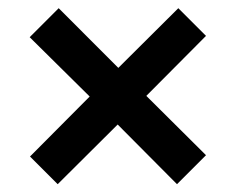

<svg xmlns="http://www.w3.org/2000/svg" viewBox="-20 -578 590 480"><path d="M124.2 -117.5 55 -186.7 204.2 -336.7 54.2 -485 126.7 -557.5 275.8 -408.3 425.8 -557.5 495 -488.3 345.8 -338.3 495 -190 422.5 -117.5 274.2 -266.7Z"/></svg>

Font: Funnel Sans Light SemiBold
Style: Regular
Weight: 600
Version: Version 1.000